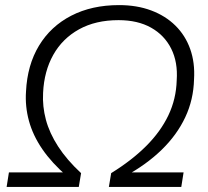

<svg xmlns="http://www.w3.org/2000/svg" viewBox="-20 -733 815 753"><path d="M6 0 15 -57H243V-42Q183 -94 146 -148Q109 -202 93.5 -259Q78 -316 82 -374Q87 -478 133 -554Q179 -630 259.5 -671.5Q340 -713 447 -713Q517 -713 573 -692Q629 -671 668 -632.5Q707 -594 726 -540.5Q745 -487 741 -422Q739 -342 706.5 -273Q674 -204 614.5 -146Q555 -88 471 -42L472 -57H700L691 0H407L416 -54Q497 -104 553.5 -160.5Q610 -217 640.5 -281Q671 -345 673 -418Q678 -489 651.5 -542Q625 -595 572.5 -624.5Q520 -654 445 -654Q355 -654 290 -618Q225 -582 189 -518Q153 -454 149 -369Q146 -316 160 -263.5Q174 -211 208 -158.5Q242 -106 298 -54L289 0Z"/></svg>

Font: Nunito Sans 10pt Light
Style: Italic
Weight: 300
Italic angle: -9°
Designer: Vernon Adams
Foundry: Vernon Adams
Version: Version 3.101;gftools[0.9.27]